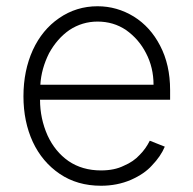

<svg xmlns="http://www.w3.org/2000/svg" viewBox="-20 -578 618 614"><path d="M171 -22Q115 -60 85 -124Q55 -189 55 -270Q55 -352 85 -418Q115 -483 169 -520Q224 -558 292 -558Q354 -558 408 -525Q461 -492 492 -432Q524 -371 524 -290V-259H108Q108 -199 132 -145Q156 -93 199 -63Q243 -33 303 -33Q346 -33 376 -48Q407 -61 427 -83Q446 -102 459 -128L507 -109Q494 -78 466 -49Q442 -22 399 -3Q355 16 303 16Q227 16 171 -22ZM447 -408Q424 -453 383 -482Q343 -509 292 -509Q243 -509 202 -482Q163 -455 137 -408Q112 -358 109 -307H471Q471 -362 447 -408Z"/></svg>

Font: Sinter Light
Style: Regular
Weight: 300
Foundry: Adobe & rsms
Version: Version 1.000